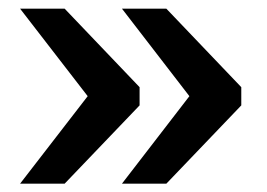

<svg xmlns="http://www.w3.org/2000/svg" viewBox="-20 -493 624 448"><path d="M26.9 -64.5H130.9L305.7 -247.1V-289.6L130.9 -472.7H26.9L184.6 -268.6ZM264.6 -64.5H368.2L543 -247.1V-289.6L368.2 -472.7H264.6L421.9 -268.6Z"/></svg>

Font: Roboto Flex
Style: wght 600 wdth 140 opsz 13.0 GRAD 0.00 slnt 0.00 XTRA 468 XOPQ 96 YOPQ 79 YTLC 514 YTUC 712 YTAS 750 YTDE -203.00 YTFI 738
Weight: 600
Width: 8
Designer: Berlow after Robertson
Foundry: Google
Version: Version 3.100